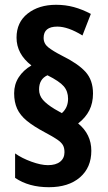

<svg xmlns="http://www.w3.org/2000/svg" viewBox="-20 -781 450 801"><path d="M39 -392Q39 -429 58 -458.5Q77 -488 111 -508Q49 -556 49 -624Q49 -688 95.5 -724.5Q142 -761 214 -761Q253 -761 288 -751.5Q323 -742 359 -723L324 -633Q264 -670 219 -670Q162 -670 162 -623Q162 -599 181.5 -583.5Q201 -568 238 -549Q305 -516 336.5 -481.5Q368 -447 368 -391Q368 -351 352.5 -320.5Q337 -290 306 -266Q361 -221 361 -152Q361 -82 313.5 -41Q266 0 184 0Q100 0 43 -39V-141Q71 -121 111 -106.5Q151 -92 180 -92Q213 -92 231 -106.5Q249 -121 249 -146Q249 -164 242.5 -175.5Q236 -187 218.5 -199Q201 -211 167 -229Q120 -254 92 -277Q64 -300 51.5 -327.5Q39 -355 39 -392ZM143 -408Q143 -383 159 -364.5Q175 -346 208 -326L238 -309Q264 -332 264 -369Q264 -400 246 -421Q228 -442 178 -467Q143 -451 143 -408Z"/></svg>

Font: Noto Sans Myanmar ExtraCondensed
Style: Bold
Weight: 700
Width: 2
Designer: Monotype Design Team
Foundry: Monotype Imaging Inc.
Version: Version 2.107; ttfautohint (v1.8.4.7-5d5b)